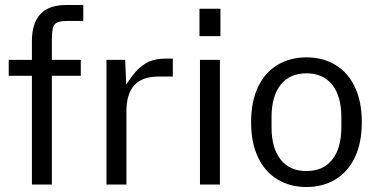

<svg xmlns="http://www.w3.org/2000/svg" viewBox="-20 -740 1518 770"><path d="M247 -720H314V-656H257Q225 -656 211.5 -651Q198 -646 193 -630.5Q188 -615 188 -579V0H108V-576Q108 -646 141.5 -683Q175 -720 247 -720ZM15 -500H304V-436H15Z M407 -500H482L487 -380L468 -371Q499 -424 524 -452Q549 -480 577 -492.5Q605 -505 646 -505H673V-433H616Q550 -433 518.5 -398Q487 -363 487 -294V0H407Z M782 -500H862V0H782ZM780 -705V-595H864V-705Z M987 -250Q987 -333 1015 -391.5Q1043 -450 1093.5 -480Q1144 -510 1209 -510Q1274 -510 1324.5 -480Q1375 -450 1403 -391.5Q1431 -333 1431 -250Q1431 -167 1403 -108.5Q1375 -50 1324.5 -20Q1274 10 1209 10Q1144 10 1093.5 -20Q1043 -50 1015 -108.5Q987 -167 987 -250ZM1209 -54Q1276 -54 1312.5 -100Q1349 -146 1349 -230V-270Q1349 -354 1312.5 -400Q1276 -446 1209 -446Q1142 -446 1105.5 -400Q1069 -354 1069 -270V-230Q1069 -146 1105.5 -100Q1142 -54 1209 -54Z"/></svg>

Font: TASA Orbiter VF Text
Style: Regular
Weight: 400
Designer: Weizhong Zhang
Foundry: 本地遙控
Version: Version 1.001;Glyphs 3.2 (3192)